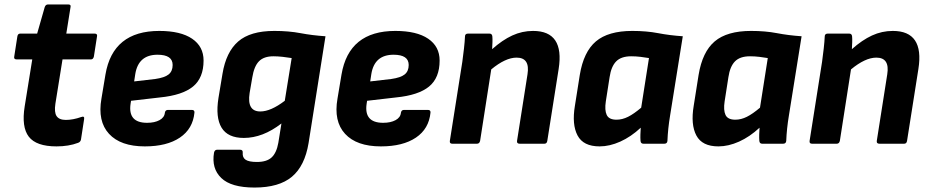

<svg xmlns="http://www.w3.org/2000/svg" viewBox="-20 -646 4180 863"><path d="M234 12Q143 12 109.5 -31.5Q76 -75 91 -168L125 -379H55Q41 -379 44 -392L58 -482Q60 -495 71 -495H147L181 -614Q185 -626 196 -626H287Q300 -626 297 -614L278 -495H405Q419 -495 416 -482L402 -392Q399 -379 389 -379H261L229 -180Q223 -141 234.5 -124Q246 -107 276 -107Q308 -107 345 -120Q361 -126 358 -110L344 -19Q342 -8 331 -4Q310 4 285.5 8Q261 12 234 12Z M631 12Q522 12 470 -44.5Q418 -101 436 -203L454 -311Q487 -507 696 -507Q792 -507 843.5 -472Q895 -437 895 -374Q895 -296 847.5 -257Q800 -218 699 -208L569 -193L567 -180Q554 -94 641 -94Q675 -94 697 -106Q719 -118 721 -139Q723 -152 735 -152H842Q855 -152 854 -140Q847 -67 788.5 -27.5Q730 12 631 12ZM583 -280 678 -291Q720 -297 738 -311.5Q756 -326 756 -354Q756 -400 688 -400Q602 -400 588 -313Z M1213 -507Q1278 -507 1330.5 -497Q1383 -487 1443 -483L1367 -3Q1350 100 1292 148.5Q1234 197 1124 197Q1019 197 974.5 154Q930 111 942 40Q945 27 956 27H1059Q1072 27 1071 40Q1069 62 1084 72Q1099 82 1135 82Q1179 82 1201 61.5Q1223 41 1231 -4L1245 -91Q1161 -26 1076 -26Q1004 -26 976 -72Q948 -118 962 -206L980 -314Q996 -412 1050.5 -459.5Q1105 -507 1213 -507ZM1150 -145Q1197 -145 1260 -193L1291 -385Q1274 -388 1251 -390.5Q1228 -393 1209 -393Q1166 -393 1144 -370.5Q1122 -348 1114 -298L1102 -228Q1089 -145 1150 -145Z M1692 12Q1583 12 1531 -44.5Q1479 -101 1497 -203L1515 -311Q1548 -507 1757 -507Q1853 -507 1904.5 -472Q1956 -437 1956 -374Q1956 -296 1908.5 -257Q1861 -218 1760 -208L1630 -193L1628 -180Q1615 -94 1702 -94Q1736 -94 1758 -106Q1780 -118 1782 -139Q1784 -152 1796 -152H1903Q1916 -152 1915 -140Q1908 -67 1849.5 -27.5Q1791 12 1692 12ZM1644 -280 1739 -291Q1781 -297 1799 -311.5Q1817 -326 1817 -354Q1817 -400 1749 -400Q1663 -400 1649 -313Z M2013 0Q2000 0 2002 -13L2058 -368Q2062 -397 2065.5 -428Q2069 -459 2070 -482Q2070 -495 2084 -495H2180Q2192 -495 2193 -482Q2194 -472 2193.5 -456Q2193 -440 2192 -425Q2238 -466 2282.5 -486.5Q2327 -507 2376 -507Q2518 -507 2491 -336L2440 -13Q2438 0 2427 0H2316Q2302 0 2304 -13L2351 -312Q2363 -387 2302 -387Q2252 -387 2188 -334L2138 -13Q2135 0 2124 0Z M2675 12Q2602 12 2576 -37Q2550 -86 2564 -170L2586 -309Q2603 -413 2658.5 -460Q2714 -507 2822 -507Q2886 -507 2938 -497Q2990 -487 3049 -483L2992 -127Q2987 -97 2984 -68.5Q2981 -40 2980 -13Q2979 0 2966 0H2872Q2860 0 2859 -13Q2858 -26 2858.5 -41.5Q2859 -57 2860 -72Q2816 -31 2768 -9.5Q2720 12 2675 12ZM2751 -108Q2777 -108 2803 -121Q2829 -134 2862 -162L2897 -385Q2880 -388 2859 -390.5Q2838 -393 2817 -393Q2772 -393 2749.5 -370Q2727 -347 2720 -299L2703 -190Q2697 -151 2707 -129.5Q2717 -108 2751 -108Z M3209 12Q3136 12 3110 -37Q3084 -86 3098 -170L3120 -309Q3137 -413 3192.5 -460Q3248 -507 3356 -507Q3420 -507 3472 -497Q3524 -487 3583 -483L3526 -127Q3521 -97 3518 -68.5Q3515 -40 3514 -13Q3513 0 3500 0H3406Q3394 0 3393 -13Q3392 -26 3392.5 -41.5Q3393 -57 3394 -72Q3350 -31 3302 -9.5Q3254 12 3209 12ZM3285 -108Q3311 -108 3337 -121Q3363 -134 3396 -162L3431 -385Q3414 -388 3393 -390.5Q3372 -393 3351 -393Q3306 -393 3283.5 -370Q3261 -347 3254 -299L3237 -190Q3231 -151 3241 -129.5Q3251 -108 3285 -108Z M3630 0Q3617 0 3619 -13L3675 -368Q3679 -397 3682.5 -428Q3686 -459 3687 -482Q3687 -495 3701 -495H3797Q3809 -495 3810 -482Q3811 -472 3810.5 -456Q3810 -440 3809 -425Q3855 -466 3899.5 -486.5Q3944 -507 3993 -507Q4135 -507 4108 -336L4057 -13Q4055 0 4044 0H3933Q3919 0 3921 -13L3968 -312Q3980 -387 3919 -387Q3869 -387 3805 -334L3755 -13Q3752 0 3741 0Z"/></svg>

Font: Sofia Sans ExtraBold
Style: Italic
Weight: 800
Italic angle: -9°
Designer: Botio Nikoltchev, Ani Petrova
Foundry: lettersoup
Version: Version 4.100; ttfautohint (v1.8.4.7-5d5b)